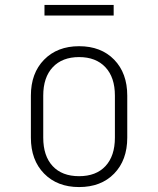

<svg xmlns="http://www.w3.org/2000/svg" viewBox="-20 -747 640 777"><path d="M300 10Q212 10 158.5 -44.5Q105 -99 105 -190V-360Q105 -451 158.5 -505.5Q212 -560 300 -560Q389 -560 442 -505.5Q495 -451 495 -360V-190Q495 -99 442 -44.5Q389 10 300 10ZM300 -34Q369 -34 407 -75Q445 -116 445 -190V-360Q445 -434 406.5 -475Q368 -516 300 -516Q232 -516 193.5 -475Q155 -434 155 -360V-190Q155 -116 193 -75Q231 -34 300 -34ZM160 -684V-727H440V-684Z"/></svg>

Font: JetBrains Mono NL Thin
Style: Regular
Weight: 100
Monospace: yes
Designer: Philipp Nurullin, Konstantin Bulenkov
Foundry: JetBrains
Version: Version 2.305; ttfautohint (v1.8.4.7-5d5b)